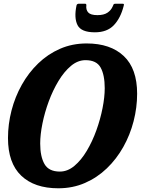

<svg xmlns="http://www.w3.org/2000/svg" viewBox="-20 -999 772 1034"><path d="M196.5 -226Q196.5 -155.5 219.8 -115.2Q243 -75 302.5 -75Q344 -75 380.8 -105.8Q417.5 -136.5 447.5 -187Q477.5 -237.5 499 -297.2Q520.5 -357 532.2 -416.5Q544 -476 544 -524Q544 -595 522 -635Q500 -675 440.5 -675Q399 -675 362.2 -644.2Q325.5 -613.5 295 -563Q264.5 -512.5 242.5 -452.8Q220.5 -393 208.5 -333.5Q196.5 -274 196.5 -226ZM294 15Q165.5 15 94.2 -53Q23 -121 23 -255.5Q23 -330 42 -403.8Q61 -477.5 97.5 -542.5Q134 -607.5 185.8 -657.5Q237.5 -707.5 303.2 -736.2Q369 -765 446.5 -765Q575 -765 646.8 -697Q718.5 -629 718.5 -494.5Q718.5 -420 699.5 -346.2Q680.5 -272.5 644 -207.5Q607.5 -142.5 555.5 -92.5Q503.5 -42.5 437.8 -13.8Q372 15 294 15ZM491 -825Q417 -825 397.5 -863.8Q378 -902.5 392 -969.5Q394 -979 405.5 -979H437.5Q445.5 -979 445 -971Q442 -946.5 455 -932Q468 -917.5 504.5 -917.5Q539 -917.5 558.5 -930.5Q578 -943.5 587 -964.5Q590 -971.5 591.8 -975.2Q593.5 -979 602.5 -979H638.5Q646 -979 647 -976.8Q648 -974.5 646 -967Q629.5 -901.5 593 -863.2Q556.5 -825 491 -825Z"/></svg>

Font: Besley* Narrow
Style: Bold Italic
Weight: 700
Width: 4
Italic angle: -13°
Designer: Owen Earl
Foundry: indestructible type*
Version: Version 3.000; ttfautohint (v1.8.3)